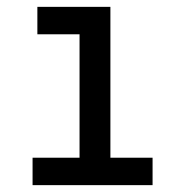

<svg xmlns="http://www.w3.org/2000/svg" viewBox="-20 -540 540 560"><path d="M75 0V-80H212V-440H89V-520H302V-80H425V0Z"/></svg>

Font: Iosevka Curly Medium
Style: Regular
Weight: 500
Monospace: yes
Designer: Belleve Invis
Foundry: Belleve Invis
Version: Version 22.1.2; ttfautohint (v1.8.4)